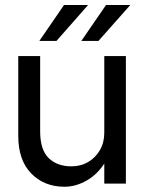

<svg xmlns="http://www.w3.org/2000/svg" viewBox="-20 -720 565 753"><path d="M491.1 -700.5H395.9L299 -559.5H366.1ZM325.6 -700.5H231.1L134.3 -559.5H201.5ZM137.5 -204.9V-500H51.6V-187.8Q51.6 -91.3 102.8 -39.4Q153.9 12.4 232.9 12.4Q277.6 12.4 320.8 -12.5Q364 -37.4 392.1 -83.5Q420.1 -129.6 420.1 -193.4L389 -199.4Q389 -161 371.9 -131.4Q354.9 -101.7 325.8 -84.7Q296.6 -67.6 260.2 -67.6Q204.3 -67.6 170.9 -100Q137.5 -132.4 137.5 -204.9ZM473.7 0V-500H389V0Z"/></svg>

Font: Overused Grotesk Light
Style: Regular
Weight: 300
Designer: RandomMaerks
Version: Version 0.005